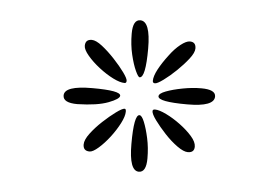

<svg xmlns="http://www.w3.org/2000/svg" viewBox="-35 -443 599 412"><g transform="rotate(5 264.5 -237.0)"><path d="M230 -262Q220 -262 205 -269.5Q190 -277 174.5 -289Q159 -301 148.5 -313.5Q138 -326 138 -334Q138 -348 152 -348Q161 -348 174.5 -337.5Q188 -327 202 -312Q216 -297 225 -284.5Q234 -272 234 -267Q234 -262 230 -262ZM168 -109Q154 -109 154 -123Q154 -133 164.5 -147Q175 -161 189.5 -174.5Q204 -188 217 -197.5Q230 -207 235 -207Q238 -207 238 -201Q238 -191 230 -175.5Q222 -160 210.5 -145Q199 -130 187 -119.5Q175 -109 168 -109ZM133 -208Q102 -208 102 -224Q102 -245 162 -245Q223 -245 223 -234Q223 -227 199.5 -218Q176 -209 133 -208ZM277 -75Q256 -75 256 -133Q256 -196 268 -196Q273 -196 278.5 -182.5Q284 -169 288.5 -148.5Q293 -128 293 -105Q293 -75 277 -75ZM378 -126Q369 -126 355 -136Q341 -146 327.5 -160.5Q314 -175 304.5 -188Q295 -201 295 -207Q295 -211 300 -211Q309 -211 324.5 -203.5Q340 -196 355.5 -184.5Q371 -173 381.5 -161Q392 -149 392 -139Q392 -126 378 -126ZM261 -277Q258 -277 252 -290Q246 -303 241 -324Q236 -345 236 -369Q236 -399 252 -399Q274 -399 274 -340Q274 -277 261 -277ZM368 -228Q305 -228 305 -240Q305 -246 319.5 -251.5Q334 -257 355 -261Q376 -265 395 -265Q426 -265 426 -250Q426 -228 368 -228ZM295 -267Q290 -267 290 -272Q290 -282 298 -297Q306 -312 319 -329Q330 -344 342 -353.5Q354 -363 362 -363Q375 -363 375 -349Q375 -340 364.5 -326.5Q354 -313 340 -299.5Q326 -286 313 -276.5Q300 -267 295 -267Z"/></g></svg>

Font: Noto Nastaliq Urdu Medium
Style: Regular
Weight: 500
Designer: Monotype Design Team (Patrick Giasson: type design, Kamal Mansour: OpenType code, Glenda Bellarosa). Updated by Simon Co
Foundry: Monotype Imaging Inc., Simon Cozens
Version: Version 3.007